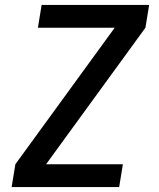

<svg xmlns="http://www.w3.org/2000/svg" viewBox="-20 -755 640 775"><path d="M461 0H27L42 -92L443 -643H133L148 -735H582L567 -643L166 -92H476Z"/></svg>

Font: Iosevka Semibold Extended
Style: Italic
Weight: 600
Width: 7
Italic angle: -9°
Monospace: yes
Designer: Belleve Invis
Foundry: Belleve Invis
Version: Version 32.5.0; ttfautohint (v1.8.4)